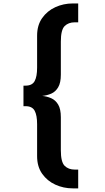

<svg xmlns="http://www.w3.org/2000/svg" viewBox="-20 -836 590 1084"><path d="M390.5 227.5Q338.5 227.5 292.5 206.5Q246.5 185.5 218 145Q189.5 104.5 189.5 45.5V-135Q189.5 -185.5 175.5 -211Q161.5 -236.5 124.5 -236.5H112.5V-352.5H124.5Q161.5 -352.5 175.5 -378Q189.5 -403.5 189.5 -454V-634.5Q189.5 -693.5 218 -734Q246.5 -774.5 292.5 -795.5Q338.5 -816.5 390.5 -816.5H421.5V-710H402Q366.5 -710 345 -688.8Q323.5 -667.5 323.5 -601V-414.5Q323.5 -368 308.2 -342.8Q293 -317.5 269 -307.2Q245 -297 218.5 -294.5Q245 -292 269 -281.5Q293 -271 308.2 -246Q323.5 -221 323.5 -174V12.5Q323.5 79 345 100.2Q366.5 121.5 402 121.5H421.5V227.5Z"/></svg>

Font: Trispace SemiCondensed SemiBold
Style: Regular
Weight: 600
Width: 4
Designer: Tyler Finck
Foundry: Etcetera Type Company
Version: Version 1.210; ttfautohint (v1.8.3)